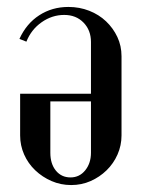

<svg xmlns="http://www.w3.org/2000/svg" viewBox="-20 -524 406 553"><path d="M330 -134Q330 -105 318.5 -79Q307 -53 287 -33.5Q267 -14 241 -2.5Q215 9 185 9Q155 9 128.5 -2.5Q102 -14 81.5 -33.5Q61 -53 49.5 -79Q38 -105 38 -134V-254H242V-403Q242 -437 220.5 -459Q199 -481 165 -481Q130 -481 100 -460Q70 -439 56 -404L36 -412Q56 -456 93 -480Q130 -504 177 -504Q209 -504 237 -493Q265 -482 285.5 -462.5Q306 -443 318 -417.5Q330 -392 330 -362ZM125 -84Q125 -52 141 -32.5Q157 -13 183 -13Q209 -13 225.5 -33.5Q242 -54 242 -84V-232H125Z"/></svg>

Font: Moniqa SemBd Heading
Style: Regular
Weight: 600
Designer: Rajesh Rajput
Foundry: Rajesh Rajput
Version: Version 1.000